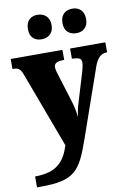

<svg xmlns="http://www.w3.org/2000/svg" viewBox="-107 -825 765 1111"><g transform="rotate(-10 275.0 -269.5)"><path d="M399 -617C432 -617 467 -636 467 -688C467 -742 432 -761 399 -761C362 -761 328 -742 328 -688C328 -636 362 -617 399 -617ZM193 -617C228 -617 264 -636 264 -688C264 -742 228 -761 193 -761C158 -761 125 -742 125 -688C125 -636 158 -617 193 -617ZM18 158V222H39C239 222 274 174 336 -3L477 -407C494 -455 516 -476 549 -477H553V-536H346V-477L350 -476C387 -474 402 -469 402 -444C402 -430 395 -401 391 -389L336 -207C330 -189 326 -166 322 -137C320 -161 313 -201 300 -241L251 -399C246 -414 241 -430 241 -444C241 -465 255 -477 296 -477H301V-536H-3V-477H2C30 -477 43 -471 57 -432L222 11C194 97 151 158 18 158Z"/></g></svg>

Font: Noto Serif Bengali SemiCondensed Black
Style: Regular
Weight: 900
Width: 4
Designer: Juan Bruce, Universal Thirst, Indian Type Foundry and the Monotype Design Team.
Foundry: Monotype Imaging Inc.
Version: Version 2.003